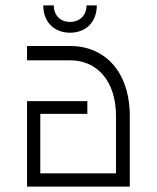

<svg xmlns="http://www.w3.org/2000/svg" viewBox="-20 -690 580 710"><path d="M409 -260V-49H129V-269H303V-316H80V0H460V-260C460 -427 366 -520 239 -520H80V-467H239C339 -467 409 -391 409 -260ZM140 -670C140 -609 180 -569 239 -569C298 -569 338 -609 338 -670H300C300 -633 275 -609 239 -609C203 -609 179 -633 179 -670Z"/></svg>

Font: Grotesk 01 Extrafine
Style: Bold
Weight: 400
Designer: Frank Adebiaye, contributions by Jérémy Landes, Ariel Martín Pérez
Foundry: Velvetyne Type Foundry
Version: Version 3.000;Glyphs 3.1.2 (3150)